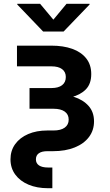

<svg xmlns="http://www.w3.org/2000/svg" viewBox="-20 -786 580 1010"><path d="M232.9 204.1Q174.3 204.1 129.9 185.3Q85.4 166.5 60.3 132.3Q35.2 98.1 35.2 52.2Q35.2 6.3 59.8 -27.8Q84.5 -62 128.2 -80.8Q171.9 -99.6 229 -99.6H261.7Q299.8 -99.6 320.6 -114.7Q341.3 -129.9 341.3 -156.7Q341.3 -184.1 320.6 -199Q299.8 -213.9 261.7 -213.9H135.3V-322.8H250.5Q287.1 -322.8 306.6 -337.9Q326.2 -353 326.2 -380.9Q326.2 -407.7 306.6 -422.4Q287.1 -437 250.5 -437H69.3V-545.9H250.5Q313 -545.9 360.1 -529.1Q407.2 -512.2 433.6 -478.8Q460 -445.3 460 -396.5Q460 -344.7 431.4 -315.7Q402.8 -286.6 355.2 -274.9Q307.6 -263.2 250.5 -263.2H135.3V-292.5H258.3Q318.8 -292.5 367.9 -276.9Q417 -261.2 445.8 -229Q474.6 -196.8 474.6 -147.5Q474.6 -100.6 448 -65.2Q421.4 -29.8 372.8 -10.3Q324.2 9.3 258.3 9.3H229Q199.7 9.3 184.3 20.3Q168.9 31.2 168.9 52.2Q168.9 73.2 185.3 84.2Q201.7 95.2 232.9 95.2H255.4V204.1ZM190.9 -766.1 260.7 -682.6 330.1 -766.1H451.2V-762.2L314.5 -620.1H207L70.8 -762.2V-766.1Z"/></svg>

Font: Inter
Style: 650
Weight: 650
Designer: Rasmus Andersson
Foundry: rsms
Version: Version 4.001;git-66647c0bb